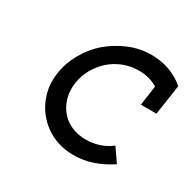

<svg xmlns="http://www.w3.org/2000/svg" viewBox="-98 -487 604 598"><g transform="rotate(30 204.0 -188.0)"><path d="M364 -35 331 -83Q312 -68 289 -60.5Q266 -53 241 -53Q214 -53 192 -62Q170 -71 155 -87Q137 -106 129 -132Q121 -158 125 -188Q129 -216 142.5 -240.5Q156 -265 177 -284Q198 -302 223.5 -312Q249 -322 279 -322Q298 -322 314.5 -317.5Q331 -313 346 -304L336 -233H392L408 -341Q385 -361 354.5 -372.5Q324 -384 288 -384Q246 -384 208 -368Q170 -352 139 -326Q109 -300 88.5 -264Q68 -228 62 -188Q56 -147 67 -111.5Q78 -76 101 -50Q124 -23 157.5 -7.5Q191 8 233 8Q269 8 301.5 -3.5Q334 -15 364 -35Z"/></g></svg>

Font: Josefin Slab Thin SemiBold
Style: Italic
Weight: 600
Italic angle: -12°
Version: Version 2.000